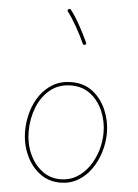

<svg xmlns="http://www.w3.org/2000/svg" viewBox="-58 -901 682 946"><g transform="rotate(5 283.0 -427.5)"><path d="M289.1 -497.1Q352.5 -497.1 395.8 -462.4Q439 -427.7 461.4 -374Q483.9 -320.3 483.9 -262.7Q483.9 -214.4 469.5 -167.5Q455.1 -120.6 428.2 -82.5Q401.4 -44.4 362.8 -21.7Q324.2 1 275.9 1Q216.8 1 173.1 -32.7Q129.4 -66.4 105.5 -120.8Q81.5 -175.3 81.5 -237.3Q81.5 -285.6 94.7 -332Q107.9 -378.4 134 -415.5Q160.2 -452.6 199 -474.9Q237.8 -497.1 289.1 -497.1ZM289.1 -480.5Q227.5 -480.5 185.1 -445.8Q142.6 -411.1 120.8 -355.5Q99.1 -299.8 99.1 -237.3Q99.1 -178.2 121.3 -127.7Q143.6 -77.1 183.3 -46.4Q223.1 -15.6 275.9 -15.6Q319.3 -15.6 354.5 -36.6Q389.6 -57.6 414.8 -93Q439.9 -128.4 453.6 -172.4Q467.3 -216.3 467.3 -262.7Q467.3 -317.9 446.3 -367.7Q425.3 -417.5 385.5 -449Q345.7 -480.5 289.1 -480.5ZM242.2 -853.5Q248.5 -858.9 254.4 -852.1Q276.9 -823.7 301.3 -779.3Q325.7 -734.9 342.8 -697.3Q346.2 -689.5 338.4 -686Q330.6 -682.6 327.1 -690.4Q310.5 -727.5 286.1 -771Q261.7 -814.5 240.7 -841.3Q235.4 -847.7 242.2 -853.5Z"/></g></svg>

Font: Mikhak-FD Thin
Style: Regular
Weight: 100
Designer: Amin Abedi
Version: Version 3.2